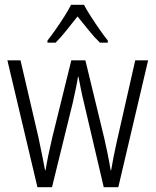

<svg xmlns="http://www.w3.org/2000/svg" viewBox="-20 -785 652 805"><path d="M332 -354Q325 -382 319.5 -410Q314 -438 309 -463H307Q303 -438 297 -409.5Q291 -381 285 -354L198 0H137L11 -532H66L141 -210Q149 -172 156 -137.5Q163 -103 169 -71H171Q175 -97 182.5 -133.5Q190 -170 199 -208L279 -532H338L417 -206Q424 -176 431 -141.5Q438 -107 444 -71H446Q451 -100 456 -126.5Q461 -153 469 -188L547 -532H601L476 0H415ZM332 -765Q344 -742 362.5 -713.5Q381 -685 400 -658Q419 -631 432 -615V-606H399Q376 -628 352 -658Q328 -688 305 -716Q283 -688 258.5 -657.5Q234 -627 213 -606H179V-615Q195 -635 213.5 -661.5Q232 -688 249.5 -715.5Q267 -743 278 -765Z"/></svg>

Font: Noto Sans Sinhala Condensed Light
Style: Regular
Weight: 300
Width: 3
Designer: Jelle Bosma - Monotype Design Team
Foundry: Monotype Imaging Inc.
Version: Version 2.006; ttfautohint (v1.8.4.7-5d5b)